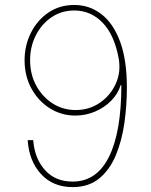

<svg xmlns="http://www.w3.org/2000/svg" viewBox="-20 -759 622 789"><path d="M285.5 -738.6Q347.3 -738.6 396.1 -701.3Q445 -664.1 473.2 -588.8Q501.4 -513.5 501.4 -399.1Q501.4 -325.6 491.1 -253.2Q480.8 -180.8 456 -121.1Q431.1 -61.4 387.8 -25.7Q344.5 9.9 278.4 9.9Q197.4 9.9 148.3 -44Q99.1 -98 93.8 -183.2H116.5Q121.8 -108.7 164.4 -60.7Q207 -12.8 278.4 -12.8Q377.5 -12.8 428.1 -115.1Q478.7 -217.3 478.7 -409.1H475.9Q464.5 -372.9 436.4 -344.6Q408.4 -316.4 370 -300.2Q331.7 -284.1 289.8 -284.1Q232.2 -284.1 184.8 -313.9Q137.4 -343.8 109.2 -395.2Q81 -446.7 81 -511.4Q81 -571.7 106.7 -623.6Q132.5 -675.4 178.4 -707Q224.4 -738.6 285.5 -738.6ZM285.5 -715.9Q233 -715.9 191.9 -688.2Q150.9 -660.5 127.3 -614Q103.7 -567.5 103.7 -511.4Q103.7 -453.8 128.7 -407.5Q153.8 -361.2 196.2 -334Q238.6 -306.8 291.2 -306.8Q346.6 -306.8 390.4 -336.8Q434.3 -366.8 456.1 -415.7Q478 -464.5 467.3 -521.3Q449.2 -617.2 400.9 -666.5Q352.6 -715.9 285.5 -715.9Z"/></svg>

Font: Inter UI Thin
Style: Regular
Weight: 100
Designer: Rasmus Andersson
Foundry: rsms
Version: 3.2;8d6f07862